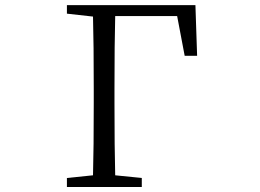

<svg xmlns="http://www.w3.org/2000/svg" viewBox="-20 -749 1040 769"><path d="M248 0V-36.1L352.5 -46.9Q355.5 -153.3 355.5 -336.9V-391.6Q355.5 -574.2 352.5 -682.6L248 -694.3V-728.5H762.7L769.5 -525.4H719.7L689.5 -684.6H441.4Q438.5 -578.1 438.5 -391.6V-336.9Q438.5 -155.3 441.4 -46.9L547.9 -36.1V0Z"/></svg>

Font: GenEi Koburi Mincho v6
Style: Regular
Weight: 400
Designer: o_tamon (Modified)
Foundry: o_tamon / Adobe Systems Incorporated
Version: Version 6.1